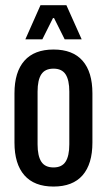

<svg xmlns="http://www.w3.org/2000/svg" viewBox="-20 -694 402 723"><path d="M181.5 8.5Q109 8.5 71.8 -34Q34.5 -76.5 34.5 -157V-342.5Q34.5 -423 71.8 -465.2Q109 -507.5 181.5 -507.5Q254 -507.5 291 -465.2Q328 -423 328 -342.5V-157Q328 -76.5 291 -34Q254 8.5 181.5 8.5ZM181.5 -63.5Q213 -63.5 227 -85.2Q241 -107 241 -150.5V-349Q241 -392.5 227 -414Q213 -435.5 181.5 -435.5Q149.5 -435.5 135.5 -414Q121.5 -392.5 121.5 -349V-150.5Q121.5 -107 135.5 -85.2Q149.5 -63.5 181.5 -63.5ZM132.5 -674.5H230L287.5 -546H223.5L183.5 -626H179.5L139.5 -546H75.5Z"/></svg>

Font: Anek Tamil Condensed Medium
Style: Regular
Weight: 500
Width: 3
Designer: Aadarsh Rajan (Tamil), Yesha Goshar (Latin)
Foundry: Ek Type
Version: Version 1.003